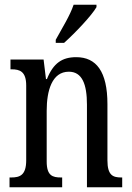

<svg xmlns="http://www.w3.org/2000/svg" viewBox="-20 -786 555 806"><path d="M214 -619V-606H249C297 -649 365 -721 385 -756V-766H289C274 -721 242 -670 214 -619ZM20 0H241V-41H236C201 -41 176 -48 176 -108V-321C176 -405 198 -485 269 -485C325 -485 345 -432 345 -347V0H493V-41H489C454 -41 431 -50 431 -113V-349C431 -486 384 -546 300 -546C242 -546 204 -522 177 -454H173L163 -536H24V-495H29C63 -495 90 -486 90 -427V-113C90 -50 63 -41 27 -41H20Z"/></svg>

Font: Noto Serif Devanagari ExtraCondensed
Style: Regular
Weight: 400
Width: 2
Designer: Universal Thirst, Indian Type Foundry and the Monotype Design Team
Foundry: Monotype Imaging Inc.
Version: Version 2.004